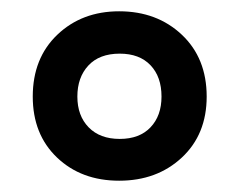

<svg xmlns="http://www.w3.org/2000/svg" viewBox="-20 -744 423 340"><path d="M191 -424Q124 -424 81 -465Q38 -506 38 -573Q38 -641 81.5 -682.5Q125 -724 191 -724Q258 -724 302 -682.5Q346 -641 346 -573Q346 -506 302 -465Q258 -424 191 -424ZM192 -498Q227 -498 246.5 -518.5Q266 -539 266 -573Q266 -608 246.5 -628.5Q227 -649 192 -649Q156 -649 136.5 -628Q117 -607 117 -573Q117 -539 137 -518.5Q157 -498 192 -498Z"/></svg>

Font: Noto Sans Bengali Condensed SemiBold
Style: Regular
Weight: 600
Width: 3
Designer: Joana Ranito - Universal Thirst; Jelle Bosma - Monotype Design Team
Foundry: Universal Thirst ehf.
Version: Version 3.000; ttfautohint (v1.8.4.7-5d5b)